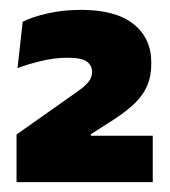

<svg xmlns="http://www.w3.org/2000/svg" viewBox="-20 -732 344 389"><path d="M13.5 -363V-459.5L105 -524Q123 -537 136.8 -546.5Q150.5 -556 158.5 -565.2Q166.5 -574.5 166.5 -585.5V-586.5Q166.5 -599.5 156 -607.2Q145.5 -615 116 -615Q90 -615 62.5 -608.2Q35 -601.5 15.5 -594L26 -688Q46 -698 77 -705Q108 -712 144.5 -712Q214.5 -712 250.5 -683.2Q286.5 -654.5 286.5 -605.5V-602Q286.5 -578 278.5 -559Q270.5 -540 253.8 -523.5Q237 -507 210 -489.5L164 -460V-443L108.5 -457H289.5V-363Z"/></svg>

Font: Anek Tamil Medium ExtraBold
Style: Regular
Weight: 800
Version: Version 1.003